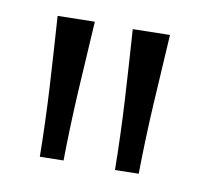

<svg xmlns="http://www.w3.org/2000/svg" viewBox="-46 -796 447 400"><g transform="rotate(10 177.0 -595.5)"><path d="M61 -447Q60 -522 55.8 -595.8Q51.5 -669.5 46.5 -742.5L125 -744Q120.5 -671 116.2 -596.8Q112 -522.5 111 -448ZM220 -447Q219 -522 214.8 -595.8Q210.5 -669.5 205.5 -742.5L284 -744Q279.5 -671 275.2 -596.8Q271 -522.5 270 -448Z"/></g></svg>

Font: Commissioner Light
Style: Regular
Weight: 300
Designer: Kostas Bartsokas
Foundry: Kostas Bartsokas
Version: Version 1.000; ttfautohint (v1.8.3)